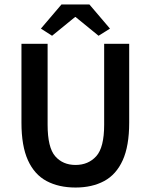

<svg xmlns="http://www.w3.org/2000/svg" viewBox="-20 -828 675 859"><path d="M318 11Q243 11 188.5 -18Q134 -47 105 -111Q76 -175 76 -279V-632H193V-270Q193 -168 227 -129Q261 -90 318 -90Q375 -90 410.5 -129Q446 -168 446 -270V-632H558V-279Q558 -175 529 -111Q500 -47 446 -18Q392 11 318 11ZM163 -700 255 -808H380L472 -700L421 -668L318 -752H316L213 -668Z"/></svg>

Font: Narnoor SemiBold
Style: Regular
Weight: 600
Designer: S. Sridhar Murthy
Foundry: SIL International
Version: Version 3.000